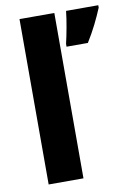

<svg xmlns="http://www.w3.org/2000/svg" viewBox="-86 -815 600 869"><g transform="rotate(-10 214.0 -380.0)"><path d="M226 0V-760H66V0ZM428 -749V-760H280C276 -719 263 -650 254 -613V-600H352C384 -651 408 -701 428 -749Z"/></g></svg>

Font: Noto Sans Sinhala UI SemiCondensed ExtraBold
Style: Regular
Weight: 800
Width: 4
Designer: Jelle Bosma - Monotype Design Team
Foundry: Monotype Imaging Inc.
Version: Version 2.006